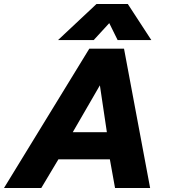

<svg xmlns="http://www.w3.org/2000/svg" viewBox="-45 -943 848 963"><path d="M439 -923H596L714 -742H545L503 -827L425 -742H246ZM403 -699H577L708 0H532L506 -144H248L162 0H-25ZM491 -280 456 -515 320 -280Z"/></svg>

Font: Prompt Bold
Style: Bold Italic
Weight: 700
Italic angle: -12°
Designer: Katatrad Team
Foundry: CadsonDemak
Version: Version 1.000